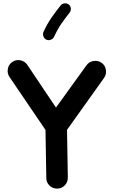

<svg xmlns="http://www.w3.org/2000/svg" viewBox="-20 -1069 678 1154"><path d="M323.7 64.5Q296.9 64.9 277.6 46.4Q258.3 27.8 258.3 1L253.4 -288.1L37.6 -605.5Q22.5 -627 26.9 -653.8Q31.2 -680.7 52.7 -695.8Q74.2 -711.4 101.1 -706.8Q127.9 -702.1 143.1 -680.7L316.4 -422.4L499 -675.3Q513.7 -697.3 540.8 -702.1Q567.9 -707 589.4 -692.4Q611.3 -677.7 616.2 -650.9Q621.1 -624 606.4 -602.1L382.8 -288.6L387.7 -1Q387.7 25.9 369.1 45.2Q350.6 64.5 323.7 64.5ZM393.1 -1042Q404.3 -1033.2 405.8 -1018.8Q407.2 -1004.4 398.4 -993.2Q371.1 -959 348.1 -925.5Q325.2 -892.1 305.2 -848.1Q299.3 -835.4 285.4 -830.1Q271.5 -824.7 258.8 -830.6Q246.6 -835.9 241.2 -849.9Q235.8 -863.8 241.2 -877Q264.2 -926.8 290.5 -964.4Q316.9 -1002 344.2 -1036.1Q353 -1047.4 367.7 -1048.8Q382.3 -1050.3 393.1 -1042Z"/></svg>

Font: Mikhak-DS1-FD Bold
Style: Bold
Weight: 700
Designer: Amin Abedi
Version: Version 3.2